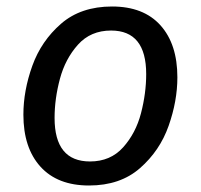

<svg xmlns="http://www.w3.org/2000/svg" viewBox="-20 -559 618 591"><path d="M52 -206Q52 -280 79.5 -356.5Q107 -433 168 -486Q229 -539 325 -539Q422 -539 474 -481Q526 -423 526 -321Q526 -248 499 -171.5Q472 -95 411 -41.5Q350 12 254 12Q157 12 104.5 -46Q52 -104 52 -206ZM430 -331Q430 -465 322 -465Q259 -465 220 -421.5Q181 -378 164.5 -316.5Q148 -255 148 -196Q148 -62 257 -62Q320 -62 359 -105.5Q398 -149 414 -210.5Q430 -272 430 -331Z"/></svg>

Font: FiraGO
Style: Italic
Weight: 400
Italic angle: -8°
Designer: bBox Type GmbH
Foundry: bBox Type GmbH
Version: Version 1.001